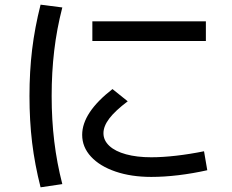

<svg xmlns="http://www.w3.org/2000/svg" viewBox="-20 -759 978 811"><path d="M327.1 -189.5Q327.1 -283.2 455.1 -382.8L519.5 -331.1Q466.8 -291.5 441.9 -258.8Q417 -226.1 417 -196.3Q417 -166 441.9 -142.8Q466.8 -119.6 512.5 -107.2Q558.1 -94.7 619.1 -94.7Q666.5 -94.7 724.1 -101.3Q781.7 -107.9 841.8 -120.1L855.5 -40Q794.9 -26.4 733.9 -19Q672.9 -11.7 619.1 -11.7Q534.2 -11.7 467.8 -34.4Q401.4 -57.1 364.3 -97.4Q327.1 -137.7 327.1 -189.5ZM370.1 -668.9H849.6V-585.9H370.1ZM104.5 -353.5Q104.5 -457 115.7 -550Q127 -643.1 151.4 -739.3L243.2 -727.5Q219.7 -636.2 209 -545.2Q198.2 -454.1 198.2 -353.5Q198.2 -252.9 209.2 -161.9Q220.2 -70.8 243.2 18.6L151.4 32.2Q127 -63.5 115.7 -156.2Q104.5 -249 104.5 -353.5Z"/></svg>

Font: Pretendard Medium
Style: Regular
Weight: 500
Designer: Base glyphs from Inter by Rasmus Andersson; Hangeul glyphs from Noto Sans CJK(Source Han Sans) by Jang Soo-young and Kan
Foundry: Kil Hyung-jin
Version: Version 1.309